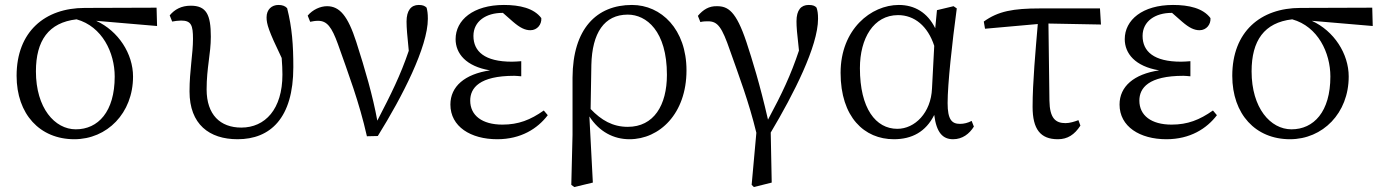

<svg xmlns="http://www.w3.org/2000/svg" viewBox="-20 -548 5583 775"><path d="M286 -26C201 -26 125 -112 125 -260C125 -384 176 -457 289 -470C393 -441 443 -335 443 -239C443 -97 376 -26 286 -26ZM614 -443 612 -517 322 -516C161 -516 47 -420 47 -242C47 -87 141 14 280 14C412 14 517 -91 517 -239C517 -331 458 -423 368 -464Z M675 -461C686 -463 699 -465 711 -465C752 -465 759 -446 759 -391C759 -330 745 -264 745 -179C745 -46 825 14 939 14C1071 14 1164 -71 1164 -277C1164 -366 1159 -436 1139 -515C1131 -524 1119 -528 1104 -528C1077 -528 1056 -510 1056 -478C1056 -451 1064 -424 1117 -314C1119 -288 1120 -267 1120 -247C1120 -107 1050 -33 954 -33C869 -33 814 -85 814 -187C814 -275 831 -330 831 -400C831 -489 813 -525 750 -525C712 -525 685 -510 665 -486Z M1232 -460C1242 -462 1252 -464 1264 -464C1300 -464 1319 -439 1344 -370C1386 -251 1430 -136 1461 2L1505 1C1604 -158 1707 -359 1707 -472C1707 -494 1705 -505 1702 -517C1695 -524 1687 -528 1670 -528C1639 -528 1621 -505 1621 -461C1621 -436 1624 -402 1630 -343C1596 -243 1559 -169 1503 -61C1485 -160 1454 -267 1418 -379C1384 -484 1351 -523 1300 -523C1273 -523 1242 -509 1222 -485Z M2175 -102C2121 -64 2073 -45 2008 -45C1926 -45 1878 -82 1878 -142C1878 -193 1915 -242 2056 -242C2062 -242 2072 -241 2084 -240V-301C2073 -300 2055 -299 2046 -299C1937 -299 1891 -340 1891 -403C1891 -463 1943 -496 2008 -496H2010L2051 -460C2079 -436 2099 -426 2121 -426C2149 -426 2167 -450 2165 -475C2135 -515 2078 -528 2014 -528C1890 -528 1819 -467 1819 -390C1819 -332 1861 -280 1958 -264C1856 -249 1798 -199 1798 -126C1798 -37 1880 14 1987 14C2083 14 2150 -29 2191 -83Z M2367 -286C2370 -415 2419 -489 2514 -489C2589 -489 2672 -423 2672 -246C2672 -123 2619 -36 2514 -36C2453 -36 2407 -63 2364 -108ZM2291 -4 2286 198 2298 207 2373 189 2359 -78C2399 -16 2457 14 2521 14C2642 14 2751 -89 2751 -264C2751 -430 2649 -528 2531 -528C2388 -528 2292 -432 2291 -235Z M2807 -459C2818 -462 2830 -462 2838 -462C2877 -462 2894 -439 2927 -343C2962 -244 3003 -136 3033 -12L3014 198L3023 207L3095 189L3091 -13C3184 -169 3282 -362 3282 -472C3282 -494 3280 -505 3276 -517C3270 -524 3262 -528 3244 -528C3214 -528 3195 -508 3195 -462C3195 -440 3197 -414 3205 -344C3172 -245 3137 -171 3080 -65C3047 -209 3016 -308 2993 -378C2951 -504 2918 -523 2874 -523C2842 -524 2818 -509 2797 -484Z M3742 -191C3738 -93 3673 -28 3602 -28C3515 -28 3451 -110 3451 -273C3451 -393 3506 -487 3605 -487C3671 -487 3725 -443 3751 -363ZM3902 -60C3887 -52 3871 -48 3855 -48C3822 -48 3805 -65 3805 -132C3805 -209 3823 -373 3842 -514L3829 -523L3762 -507L3755 -434C3724 -497 3672 -528 3608 -528C3496 -528 3373 -430 3373 -254C3373 -75 3469 14 3588 14C3661 14 3717 -16 3751 -84C3760 -12 3786 14 3827 14C3865 14 3893 -8 3911 -37Z M4212 -453 4424 -449 4420 -514H4178C4070 -514 4009 -503 3951 -461L3956 -432L4169 -451C4160 -344 4148 -215 4148 -117C4148 -26 4180 14 4250 14C4289 14 4317 -4 4341 -41L4333 -63C4317 -57 4298 -51 4281 -51C4241 -51 4217 -70 4216 -142Z M4876 -102C4822 -64 4774 -45 4709 -45C4627 -45 4579 -82 4579 -142C4579 -193 4616 -242 4757 -242C4763 -242 4773 -241 4785 -240V-301C4774 -300 4756 -299 4747 -299C4638 -299 4592 -340 4592 -403C4592 -463 4644 -496 4709 -496H4711L4752 -460C4780 -436 4800 -426 4822 -426C4850 -426 4868 -450 4866 -475C4836 -515 4779 -528 4715 -528C4591 -528 4520 -467 4520 -390C4520 -332 4562 -280 4659 -264C4557 -249 4499 -199 4499 -126C4499 -37 4581 14 4688 14C4784 14 4851 -29 4892 -83Z M5193 -26C5108 -26 5032 -112 5032 -260C5032 -384 5083 -457 5196 -470C5300 -441 5350 -335 5350 -239C5350 -97 5283 -26 5193 -26ZM5521 -443 5519 -517 5229 -516C5068 -516 4954 -420 4954 -242C4954 -87 5048 14 5187 14C5319 14 5424 -91 5424 -239C5424 -331 5365 -423 5275 -464Z"/></svg>

Font: Shippori Mincho
Style: Regular
Weight: 400
Designer: Bonji Tadano  Ryoko NISHIZUKA  (kana & ideographs); Frank Grießhammer (Latin, Greek & Cyrillic); Wenlong ZHANG  (bopomof
Foundry: Adobe Systems Incorporated
Version: Version 1.003;PS 1.001;hotconv 16.6.54;makeotf.lib2.5.65590